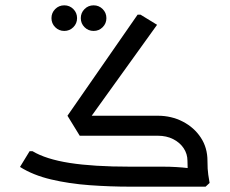

<svg xmlns="http://www.w3.org/2000/svg" viewBox="-20 -700 861 720"><path d="M293 -223 233 -266 496 -645H507L569 -607ZM468 0Q393 0 316.5 -5.5Q240 -11 172 -27Q104 -43 55 -74L91 -133H102Q152 -103 241 -89Q330 -75 468 -75H546V0ZM546 0V-75H592Q617 -75 641.5 -73.5Q666 -72 682 -70Q698 -68 698 -68V0ZM683 -97Q683 -123 668.5 -144.5Q654 -166 629 -178.5Q604 -191 572 -191H471V-202L479 -266H572Q623 -266 665.5 -244Q708 -222 733 -184Q758 -146 758 -97ZM692 0Q690 -13 686.5 -36Q683 -59 683 -97H758Q758 -64 761 -45Q764 -26 766 -14L751 0ZM279 -191 233 -266H532V-191ZM221 -584Q201 -584 187 -598Q173 -612 173 -632Q173 -652 187 -666Q201 -680 221 -680Q241 -680 255 -666Q269 -652 269 -632Q269 -612 255 -598Q241 -584 221 -584ZM331 -584Q311 -584 297 -598Q283 -612 283 -632Q283 -652 297 -666Q311 -680 331 -680Q351 -680 365 -666Q379 -652 379 -632Q379 -612 365 -598Q351 -584 331 -584Z"/></svg>

Font: Fustat
Style: Regular
Weight: 400
Designer: Mohamed Gaber, Khaled Hosny, Laura Garcia Mut
Foundry: Kief Type Foundry, Alif Type Foundry, Hard Type Foundry
Version: Version 1.007